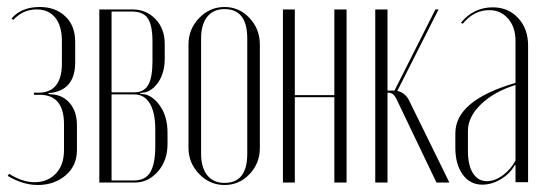

<svg xmlns="http://www.w3.org/2000/svg" viewBox="-20 -522 1560 549"><path d="M88 7Q46 7 2 -19L6 -25Q44 -1 79 -1Q116 -1 139.5 -25.5Q163 -50 163 -93V-167Q163 -251 93 -251H77V-257H93Q157 -259 157 -341V-404Q157 -448 138 -471.5Q119 -495 85 -495Q45 -495 18 -465L13 -469Q41 -502 94 -502Q138 -502 166.5 -475.5Q195 -449 195 -402V-344Q195 -268 130 -257L119 -256V-253L130 -252Q160 -250 180 -226.5Q200 -203 200 -163V-93Q200 -48 167.5 -20.5Q135 7 88 7Z M451 -397V-355Q451 -313 432 -286Q413 -259 388 -257L380 -256L381 -254L388 -253Q415 -251 437 -220Q459 -189 459 -143V-110Q459 -63 431.5 -31.5Q404 0 365 0H264V-495H359Q398 -495 424.5 -467.5Q451 -440 451 -397ZM299 -258H364Q392 -258 404 -279.5Q416 -301 416 -347V-403Q416 -449 403 -469Q390 -489 357 -489H299ZM424 -104V-152Q424 -200 408.5 -226Q393 -252 364 -252H299V-6H363Q396 -6 410 -30Q424 -54 424 -104Z M723 -395V-99Q723 -55 693.5 -24Q664 7 622 7Q580 7 549.5 -24.5Q519 -56 519 -99V-395Q519 -439 549.5 -470.5Q580 -502 622 -502Q664 -502 693.5 -470.5Q723 -439 723 -395ZM622 -496Q590 -496 572.5 -474Q555 -452 555 -412V-82Q555 -43 572.5 -21Q590 1 622 1Q687 1 687 -82V-412Q687 -496 622 -496Z M789 -495H823V-250H936V-495H971V0H936V-244H823V0H789Z M1228 0 1115 -236Q1106 -257 1091 -257H1088V0H1053V-495H1088V-263H1101H1108L1225 -495H1234L1116 -262Q1141 -257 1153 -228L1265 0Z M1282 -100V-141Q1282 -235 1454 -285V-406Q1454 -444 1433 -468.5Q1412 -493 1379 -493Q1335 -493 1303 -454L1298 -457Q1334 -501 1389 -501Q1433 -501 1461.5 -470.5Q1490 -440 1490 -392V-1H1454V-50H1452Q1438 -25 1412 -9.5Q1386 6 1359 6Q1324 6 1303 -23Q1282 -52 1282 -100ZM1372 -4Q1395 -4 1418 -21Q1441 -38 1454 -63V-279Q1393 -260 1355.5 -224Q1318 -188 1318 -148V-90Q1318 -49 1332.5 -26.5Q1347 -4 1372 -4Z"/></svg>

Font: Moniqa ExtLt Narrow Display
Style: Regular
Weight: 200
Width: 4
Designer: Rajesh Rajput
Foundry: Rajesh Rajput
Version: Version 1.000